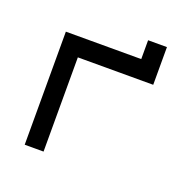

<svg xmlns="http://www.w3.org/2000/svg" viewBox="-111 -719 831 831"><g transform="rotate(20 304.0 -304.0)"><path d="M173.6 0H86.8V-520.8H434V-607.6H520.8V-434H173.6Z"/></g></svg>

Font: 8-bit Operator+ 8
Style: Regular
Weight: 400
Designer: GrandChaos9000
Version: Version 1.3.0 - August 1, 2014